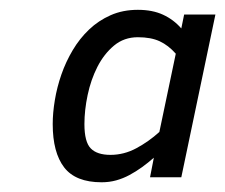

<svg xmlns="http://www.w3.org/2000/svg" viewBox="-20 -711 461 393"><path d="M87.9 -457Q87.9 -480 92.3 -506.3Q96.7 -532.7 105.7 -558.6Q114.7 -584.5 128.9 -608.4Q143.1 -632.3 162.4 -650.6Q181.6 -668.9 206.5 -679.9Q231.4 -690.9 262.2 -690.9Q292 -690.9 313.7 -680.9Q335.4 -670.9 351.1 -652.8L356.9 -681.2H420.9L351.1 -348.1H287.1L294.9 -388.2Q283.2 -377.9 270.8 -368.9Q258.3 -359.9 245.1 -352.8Q231.9 -345.7 217.8 -341.8Q203.6 -337.9 188 -337.9Q134.8 -337.9 111.3 -368.4Q87.9 -398.9 87.9 -457ZM339.8 -601.1Q324.7 -618.2 306.9 -626.5Q289.1 -634.8 262.2 -634.8Q233.9 -634.8 213.4 -617.7Q192.9 -600.6 179.4 -574.2Q166 -547.9 159.4 -516.6Q152.8 -485.4 152.8 -457Q152.8 -420.4 165.8 -407.2Q178.7 -394 206.1 -394Q233.9 -394 259.3 -407.7Q284.7 -421.4 306.2 -440.9Z"/></svg>

Font: Lorenzo Sans
Style: Italic
Weight: 400
Italic angle: -12°
Foundry: Intel Corporation
Version: Version 1.00; ttfautohint (v1.5)